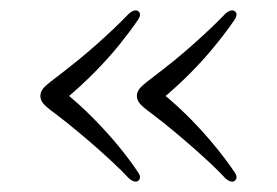

<svg xmlns="http://www.w3.org/2000/svg" viewBox="-20 -419 536 371"><path d="M58 -233.5Q58 -241 63 -247.5Q68 -254 86 -267.5Q111 -286.5 131.2 -303Q151.5 -319.5 168.5 -334.8Q185.5 -350 200.5 -364.2Q215.5 -378.5 229.5 -393Q234 -397 239 -398.5Q244 -400 247.5 -397Q250.5 -395 250.5 -390.8Q250.5 -386.5 246.5 -380.5Q231.5 -358.5 210.8 -332.8Q190 -307 163.2 -279.8Q136.5 -252.5 104 -225.5V-241.5Q136.5 -215 163.2 -187.5Q190 -160 210.8 -134.5Q231.5 -109 246.5 -86.5Q250.5 -81 250.5 -76.8Q250.5 -72.5 247.5 -70Q244 -67 239 -68.5Q234 -70 229.5 -74Q215.5 -89 200.2 -103.2Q185 -117.5 168 -132.5Q151 -147.5 131 -164.2Q111 -181 86 -200Q68 -213 63 -219.8Q58 -226.5 58 -233.5ZM244.5 -233.5Q244.5 -241 249.5 -247.5Q254.5 -254 272.5 -267.5Q297.5 -286.5 317.8 -303Q338 -319.5 355 -334.8Q372 -350 387 -364.2Q402 -378.5 416 -393Q420.5 -397 425.5 -398.5Q430.5 -400 434 -397Q437 -395 437 -390.8Q437 -386.5 433 -380.5Q418 -358.5 397.2 -332.8Q376.5 -307 349.8 -279.8Q323 -252.5 290.5 -225.5V-241.5Q323 -215 349.8 -187.5Q376.5 -160 397.2 -134.5Q418 -109 433 -86.5Q437 -81 437 -76.8Q437 -72.5 434 -70Q430.5 -67 425.5 -68.5Q420.5 -70 416 -74Q402 -89 386.8 -103.2Q371.5 -117.5 354.5 -132.5Q337.5 -147.5 317.5 -164.2Q297.5 -181 272.5 -200Q254.5 -213 249.5 -219.8Q244.5 -226.5 244.5 -233.5Z"/></svg>

Font: Fraunces ExtraLight
Style: Regular
Weight: 250
Version: Version 1.000;[b76b70a41]